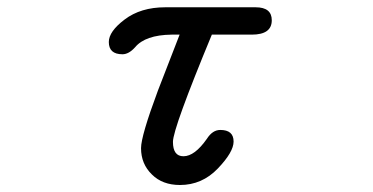

<svg xmlns="http://www.w3.org/2000/svg" viewBox="-20 -493 1040 535"><path d="M403.3 -6.8Q373 -36.1 373 -80.1Q373 -114.3 419.9 -240.2L480.5 -396.5H458Q384.8 -395.5 356.4 -361.3Q338.9 -341.8 321.3 -341.8Q283.2 -341.8 283.2 -376Q283.2 -405.3 327.1 -438.5Q372.1 -472.7 440.4 -472.7H692.4Q737.3 -472.7 737.3 -436.5Q737.3 -396.5 681.6 -396.5H570.3Q461.9 -134.8 461.9 -97.7Q461.9 -57.6 491.2 -57.6Q522.5 -57.6 556.6 -106.4Q572.3 -130.9 593.8 -130.9Q630.9 -130.9 630.9 -98.6Q630.9 -69.3 586.9 -23.4Q543 22.5 481.4 22.5Q432.6 22.5 403.3 -6.8Z"/></svg>

Font: FakePearl
Style: Regular
Weight: 400
Version: Version 1.2